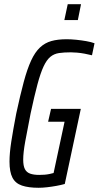

<svg xmlns="http://www.w3.org/2000/svg" viewBox="-20 -882 468 910"><path d="M163 8Q115 8 84 -2.5Q53 -13 39 -40Q25 -67 25 -116Q25 -156 33.5 -211Q42 -266 57 -344Q76 -432 92.5 -493.5Q109 -555 127.5 -595Q146 -635 169.5 -657Q193 -679 223.5 -687.5Q254 -696 296 -696Q317 -696 341.5 -693.5Q366 -691 389 -687Q412 -683 428 -677L416 -620Q400 -624 381.5 -627.5Q363 -631 345.5 -632.5Q328 -634 316 -634Q283 -634 259.5 -630.5Q236 -627 218.5 -612.5Q201 -598 186.5 -567Q172 -536 157.5 -482Q143 -428 125 -344Q109 -264 99.5 -211Q90 -158 90 -125Q90 -96 98 -80.5Q106 -65 123 -59Q140 -53 166 -53Q179 -53 191.5 -54Q204 -55 215.5 -57.5Q227 -60 234 -62L286 -305H208L222 -366H363L287 -10Q269 -5 247 -1Q225 3 203 5.5Q181 8 163 8ZM285 -787 301 -862H364L349 -787Z"/></svg>

Font: Saira ExtraCondensed
Style: Italic
Weight: 400
Width: 2
Italic angle: -12°
Designer: Hector Gatti with collaboration of the Omnibus-Type team
Foundry: Omnibus-Type
Version: Version 1.101